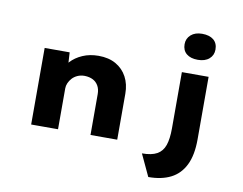

<svg xmlns="http://www.w3.org/2000/svg" viewBox="-102 -958 1665 1316"><g transform="rotate(10 731.0 -300.5)"><path d="M155 0V-533H329L337 -399L292 -388Q304 -430 336.5 -465.5Q369 -501 418.5 -522.5Q468 -544 529 -544Q600 -544 650 -515.5Q700 -487 727 -436.5Q754 -386 754 -320V0H568V-284Q568 -318 554.5 -342Q541 -366 517 -378.5Q493 -391 459 -392Q431 -392 409 -382Q387 -372 372.5 -356Q358 -340 350 -321.5Q342 -303 342 -285V0H249Q206 0 182.5 0Q159 0 155 0ZM1008 215 937 63Q1004 63 1041.5 42Q1079 21 1094.5 -23.5Q1110 -68 1110 -142V-533H1296V-98Q1296 12 1262 81Q1228 150 1164 182.5Q1100 215 1008 215ZM1202 -635Q1152 -635 1123.5 -658.5Q1095 -682 1095 -725Q1095 -765 1124 -790.5Q1153 -816 1202 -816Q1253 -816 1281.5 -792.5Q1310 -769 1310 -725Q1310 -685 1281 -660Q1252 -635 1202 -635Z"/></g></svg>

Font: Lexend Mega ExtraBold
Style: Regular
Weight: 800
Designer: Bonnie Shaver-Troup, Thomas Jockin
Foundry: Lexend
Version: Version 1.007